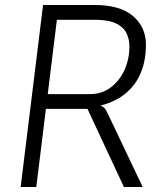

<svg xmlns="http://www.w3.org/2000/svg" viewBox="-20 -747 640 767"><path d="M475 0 329.5 -312H151.5L118 -319.5L137.5 -355L139.5 -371H339Q387 -371 422.5 -397.8Q458 -424.5 477.5 -468Q497 -511.5 497 -561.5Q497 -591 485 -615.2Q473 -639.5 442.8 -653.8Q412.5 -668 357.5 -668H204L207 -694L168 -727Q191.5 -727 227.5 -727Q263.5 -727 299.5 -727Q335.5 -727 359 -727Q460 -727 511.5 -682.8Q563 -638.5 563 -568.5Q563 -499 538 -446.2Q513 -393.5 464.5 -361Q416 -328.5 346 -318.5L371 -325.5Q381 -326.5 388 -322.5Q395 -318.5 400 -312Q405 -305.5 408.5 -297.5L550 0ZM62.5 0 152 -727H214.5L125 0Z"/></svg>

Font: Spline Sans Mono Light
Style: Italic
Weight: 300
Italic angle: -4°
Monospace: yes
Version: Version 1.004